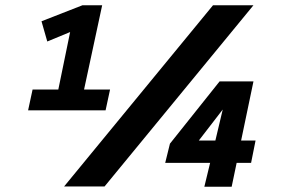

<svg xmlns="http://www.w3.org/2000/svg" viewBox="-20 -710 1072 731"><path d="M87 -290 104 -369H202L247 -588L160 -552L138 -629L294 -690H369L300 -369H399L382 -290ZM224 0 791 -690H945L378 0ZM609 -90 627 -163 816 -400H945L898 -175H953L936 -90H881L862 1H758L780 -90ZM737 -175H800L828 -293Z"/></svg>

Font: Radio Canada SemiBold
Style: Italic
Weight: 600
Italic angle: -12°
Designer: Charles Daoud, Etienne Aubert Bonn, Alexandre Saumier Demers, Jacques Le Bailly
Foundry: Radio-Canada
Version: Version 2.104; ttfautohint (v1.8.4.7-5d5b);gftools[0.9.28.de